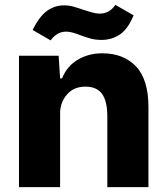

<svg xmlns="http://www.w3.org/2000/svg" viewBox="-20 -769 679 789"><path d="M58 -540H221L227 -447H235Q255 -497 299.5 -523.5Q344 -550 400 -550Q487 -550 538.5 -496.5Q590 -443 590 -328V0H421V-291Q421 -353 399.5 -383Q378 -413 331 -413Q283 -413 255 -380.5Q227 -348 227 -303V0H58ZM311 -624Q274 -639 252 -639Q214 -639 188 -603L114 -646Q142 -702 173.5 -724.5Q205 -747 243 -747Q263 -747 281 -742Q299 -737 325 -728Q341 -723 358 -718Q375 -713 389 -713Q430 -713 454 -749L529 -706Q506 -650 473 -627.5Q440 -605 397 -605Q374 -605 354.5 -610Q335 -615 311 -624Z"/></svg>

Font: Mona Sans ExtraBold
Style: Regular
Weight: 800
Designer: Deni Anggara
Foundry: GitHub
Version: Version 2.000